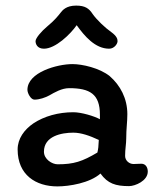

<svg xmlns="http://www.w3.org/2000/svg" viewBox="-20 -661 561 686"><path d="M252 -641C216 -641 203 -624 196 -615C189 -606 176 -589 147 -565C129 -550 107 -525 107 -514C107 -504 113 -487 137 -487C178 -487 231 -538 254 -571C282 -532 320 -487 370 -487C388 -487 400 -504 400 -514C400 -522 397 -532 378 -546C355 -562 325 -591 311 -611C298 -631 284 -641 252 -641ZM508 -48C508 -62 501 -76 485 -76C473 -76 467 -75 457 -75C442 -75 427 -87 427 -104C427 -128 431 -147 431 -166C431 -201 435 -225 435 -253C435 -309 410 -356 372 -389C336 -418 274 -432 239 -432C185 -432 78 -403 78 -340C78 -328 90 -305 103 -305C121 -305 141 -312 156 -320C175 -331 201 -346 227 -346C301 -346 337 -325 337 -251V-235C317 -246 271 -260 242 -260C189 -260 138 -246 99 -220C67 -198 43 -166 43 -127C43 -36 108 5 185 5C227 5 301 -7 339 -41C365 -5 393 4 441 4C463 4 508 -15 508 -48ZM186 -74C166 -74 137 -92 137 -119C137 -175 200 -187 242 -187C270 -187 301 -176 333 -161C332 -137 331 -129 328 -116C274 -84 244 -74 186 -74Z"/></svg>

Font: Itim
Style: Regular
Weight: 400
Designer: CadsonDemak Team
Foundry: Pablo Impallari
Version: Version 1.002;PS 001.002;hotconv 1.0.88;makeotf.lib2.5.64775